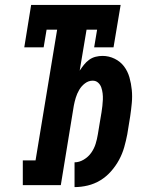

<svg xmlns="http://www.w3.org/2000/svg" viewBox="-20 -755 640 783"><path d="M284 8V-93Q303 -93 321.5 -104Q340 -115 352 -132Q364 -149 370 -168.5Q376 -188 379 -207Q383 -230 386.5 -252.5Q390 -275 394 -297Q396 -310 397.5 -323Q399 -336 399.5 -349Q400 -362 398.5 -374.5Q397 -387 393 -398.5Q389 -410 380 -418Q371 -426 358 -426Q341 -426 326.5 -415Q312 -404 303 -388.5Q294 -373 289 -356.5Q284 -340 281 -324L228 0H73V-101H125L213 -634H170L158 -562H79L107 -735H472L443 -562H364L376 -634H333L305 -467Q313 -479 322.5 -491Q332 -503 344 -511.5Q356 -520 370 -523.5Q384 -527 398 -527Q424 -527 447.5 -515.5Q471 -504 486 -484Q501 -464 508 -439Q515 -414 517.5 -388Q520 -362 517.5 -335Q515 -308 511 -281L499 -207Q494 -181 486.5 -154.5Q479 -128 465.5 -103Q452 -78 432.5 -56Q413 -34 389 -19.5Q365 -5 338 1.5Q311 8 284 8Z"/></svg>

Font: Iosevka Etoile Oblique
Style: Bold
Weight: 700
Italic angle: -9°
Designer: Belleve Invis
Foundry: Belleve Invis
Version: Version 15.5.2; ttfautohint (v1.8.4)